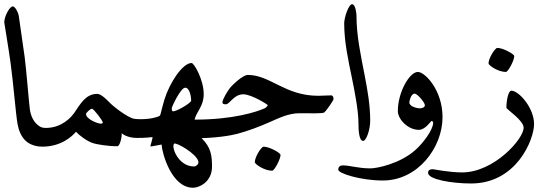

<svg xmlns="http://www.w3.org/2000/svg" viewBox="-20 -688 2529 902"><path d="M0 -583C0 -611 25.1 -658 40 -658C51.7 -658 66 -627.7 68 -615C68.9 -609.3 92.8 -442.6 96 -419C103.1 -365.6 116.1 -205.7 120 -176C124.4 -141.9 139.8 -108.5 170 -92C172.8 -90.5 181 -87 195 -87C200 -87 200 -87 192 -43C184 1 184 1 179 1C135.3 1 109.6 -17.9 101 -26C78.4 -47.3 67.3 -77.4 62 -108C54 -154.5 42.8 -296.2 30 -390C21.2 -454.7 0 -581.9 0 -583Z M437 -247C456.2 -247 487.1 -214.2 492 -209C513 -186.6 579.7 -135.5 610 -130C613.3 -129.4 623.2 -128 640 -128C645 -128 645 -128 637 -84C629 -40 629 -40 624 -40C583.1 -40 559 -55.4 551 -62C554.4 -52.9 544.8 -1 531 -1C482 -1 434.7 -10.6 422 -14C388.7 -23 350.8 -53.8 337 -69C319.6 -48 267.5 1 179 1C174 1 174 1 182 -43C190 -87 190 -87 195 -87C270 -87 314.3 -136.7 329 -158C357.6 -199.4 382.3 -247 437 -247ZM384 -153C384 -128.4 438.5 -107 454 -107C458.4 -107 463 -109.6 463 -112C463 -121.3 420.2 -177 412 -177C402.5 -177 384 -156.3 384 -153Z M734 -151C734.8 -154 745.1 -196.6 752 -219C776.5 -298.9 837.7 -392 880 -392C891.8 -392 937 -313.7 937 -246C937 -188.1 903.6 -165.4 894 -126C890.5 -111.6 889 -90.1 889 -82C889 -72.7 911.8 -53.7 926 -40C972 4.4 976 44.9 976 95C976 165.6 917.3 194 887 194C787 194 742.3 36.1 739 -9C725.4 -6.7 694.3 0 687 0C684.5 0 699.9 -44 696 -44C688.1 -42.8 664.3 -40 624 -40C619 -40 619 -40 627 -84C635 -128 635 -128 640 -128C688.7 -128 717.4 -137.8 727 -142C730.7 -143.6 733 -147.1 734 -151ZM850 -276C828.9 -276 787 -186.6 787 -180C787 -172.9 786.8 -165 794 -165C810.6 -165 878 -204.3 878 -215C878 -237 870.2 -276 850 -276ZM798 -13C783.1 2.3 818 94 891 94C902.4 94 914.4 82.2 912 71C903.9 33.5 806 -21.2 798 -13Z M1177 74C1177 49.8 1207.4 1.1 1218.4 1.1C1246.1 1.1 1297.9 30.4 1297.9 39.5C1297.9 60.5 1268.9 114 1258.6 114C1220.7 114 1177 82.4 1177 74Z M1093.6 -59.1C1069.8 -52.7 998.7 -38 878 -38C873 -38 873 -38 881 -82C889 -126 889 -126 894 -126C1078.1 -126 1186.6 -163 1222.8 -178.9C1230.1 -182.1 1238 -191.4 1238 -194C1238 -196.6 1161.6 -245 1123 -245C1078 -245 1059.2 -198 1041 -198C1030.6 -198 1025 -200.3 1025 -207C1025 -221.7 1050 -261.4 1059 -273C1072.9 -290.9 1121.6 -336 1144 -336C1249.9 -336 1318.4 -238 1475 -238C1495.3 -238 1515.7 -240 1536 -240C1543.5 -240 1547 -231.5 1547 -223C1547 -215.3 1510.3 -164.6 1504 -160C1495.3 -153.6 1440.3 -156 1386 -156C1335.9 -156 1289.8 -133.2 1244.1 -113.1C1195.2 -91.6 1145.2 -72.8 1093.6 -59Z M1686.2 -26C1665.9 -26 1664 -79.3 1664 -109.9C1664 -169.7 1644.7 -266.6 1632.6 -325.1C1615.4 -408.8 1597 -492.8 1597 -578.3C1597 -606.5 1618.3 -668.3 1633.9 -668.3C1650.4 -668.3 1654.7 -623.8 1654.7 -615C1654.7 -520.8 1674.8 -428.3 1692.8 -335.9C1706.6 -264.9 1719.2 -193.4 1719.2 -121.1C1719.2 -77.7 1700.4 -26 1686.2 -26Z M1569 109C1569 97.6 1575.3 89 1591 89C1624.1 89 1662.2 103 1720 103C1753 103 1858.9 80.4 1930 18C1970.9 -17.9 2015 -80.7 2015 -111C2015 -115.6 2010.4 -120 2008 -120C2004 -120 1978.7 -78 1948 -78C1895.2 -78 1849 -129 1849 -166C1849 -254.5 1903.8 -350 1943 -350C1977.3 -350 2059 -263.3 2059 -138C2059 6.4 1941.9 160 1779 160C1674.7 160 1569 126.8 1569 109ZM1928 -248C1910.3 -248 1903 -212.3 1903 -207C1903 -186.3 1942.2 -179 1952 -179C1954.7 -179 1976 -180.1 1976 -194C1976 -205.8 1941.2 -248 1928 -248Z M2275 -390C2275 -414.2 2305.4 -462.9 2316.4 -462.9C2344.1 -462.9 2395.9 -433.6 2395.9 -424.5C2395.9 -403.5 2366.9 -350 2356.6 -350C2318.7 -350 2275 -381.6 2275 -390Z M2359 -182C2359 -217.9 2368.7 -262 2382 -262C2417.4 -262 2489 -181.7 2489 -105C2489 -32.8 2407 174 2193 174C2103.7 174 1991 155.3 1991 124C1991 109.8 2002.3 107 2014 107C2017.7 107 2089.6 122 2151 122C2300.2 122 2440 -34.7 2440 -88C2440 -122.9 2359 -174.5 2359 -182Z"/></svg>

Font: DigitalKhatt Madina Quranic
Style: Regular
Weight: 400
Designer: Amine Anane
Version: Version 0.1